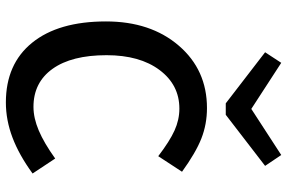

<svg xmlns="http://www.w3.org/2000/svg" viewBox="-182 -781 978 654"><g transform="rotate(90 307.0 -454.0)"><path d="M329 15Q198 15 125.5 -74.5Q53 -164 53 -326Q53 -478 135.5 -574Q218 -670 348 -670Q403 -670 451.5 -651Q500 -632 565 -585L512 -504Q461 -543 424.5 -559.5Q388 -576 350 -576Q269 -576 218.5 -508.5Q168 -441 168 -328Q168 -209 214.5 -144Q261 -79 344 -79Q382 -79 424.5 -97Q467 -115 520 -153L571 -76Q508 -30 448.5 -7.5Q389 15 329 15ZM508 -923 545 -868 371 -734H332L158 -868L194 -923L351 -821Z"/></g></svg>

Font: Intel One Mono Medium
Style: Regular
Weight: 500
Monospace: yes
Designer: Fred Shallcrass
Foundry: Frere-Jones Type LLC
Version: Version 1.400;hotconv 1.1.0;makeotfexe 2.6.0;FJTRelease1.4